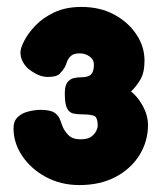

<svg xmlns="http://www.w3.org/2000/svg" viewBox="-20 -723 465 554"><path d="M209 -189Q156 -189 113 -212Q70 -235 44.5 -272.5Q19 -310 19 -353Q19 -374 31.5 -385.5Q44 -397 62.5 -401.5Q81 -406 97 -406Q125 -406 137 -398Q149 -390 154 -376Q155 -373 160 -359.5Q165 -346 177 -333.5Q189 -321 212 -321Q234 -321 244.5 -329.5Q255 -338 258.5 -347Q262 -356 262 -359Q262 -380 255 -386.5Q248 -393 217 -393Q203 -393 191.5 -395.5Q180 -398 173.5 -410.5Q167 -423 167 -453Q167 -476 174.5 -485.5Q182 -495 192.5 -497.5Q203 -500 214 -500Q235 -500 243 -508.5Q251 -517 251 -537Q251 -551 238.5 -560Q226 -569 210 -569Q192 -569 184 -561Q176 -553 173 -544Q170 -535 167 -529Q161 -519 152 -510Q143 -501 118 -501Q103 -501 89 -507.5Q75 -514 61 -525Q39 -546 39 -572Q39 -584 50 -605.5Q61 -627 82.5 -649.5Q104 -672 137 -687.5Q170 -703 215 -703Q268 -703 308.5 -681.5Q349 -660 373 -624.5Q397 -589 397 -548Q397 -513 384.5 -492.5Q372 -472 358 -459Q372 -448 383 -432Q394 -416 400.5 -398.5Q407 -381 407 -362Q407 -316 383 -276.5Q359 -237 314.5 -213Q270 -189 209 -189Z"/></svg>

Font: Fredoka SemiExpanded
Style: Bold
Weight: 700
Width: 6
Designer: Ben Nathan
Foundry: Milena B. Brandão, Ben Nathan
Version: Version 2.001